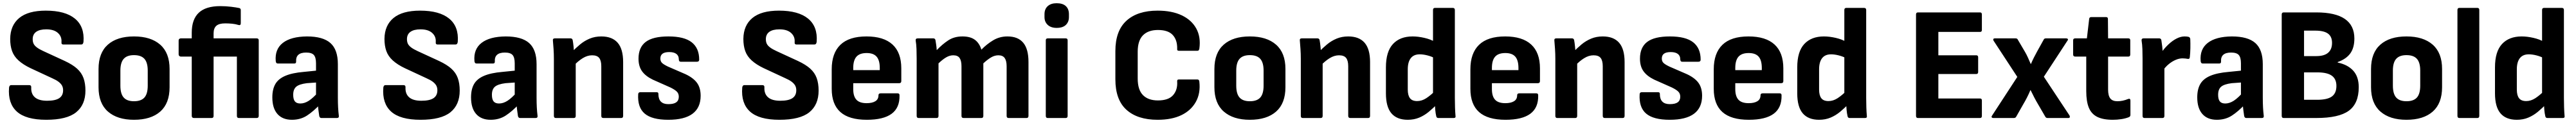

<svg xmlns="http://www.w3.org/2000/svg" viewBox="-20 -732 15919 763"><path d="M266 11Q140 11 84 -40Q28 -91 36 -189Q38 -204 49 -204H160Q174 -204 173 -190Q171 -150 195.5 -128.5Q220 -107 271 -107Q322 -107 346 -123Q370 -139 370 -172Q370 -189 363 -201.5Q356 -214 341.5 -225Q327 -236 302 -247L169 -309Q123 -331 94.5 -357Q66 -383 54.5 -415.5Q43 -448 43 -491Q44 -575 99 -620.5Q154 -666 263 -666Q383 -666 443 -616.5Q503 -567 496 -473Q494 -456 483 -456H370Q365 -456 362 -459.5Q359 -463 360 -473Q362 -506 337.5 -528Q313 -550 266 -550Q225 -550 203.5 -534.5Q182 -519 182 -489Q182 -472 188 -460Q194 -448 209 -437Q224 -426 248 -415L380 -354Q429 -331 456.5 -306Q484 -281 496 -248Q508 -215 508 -170Q508 -82 450.5 -35.5Q393 11 266 11Z M808 11Q705 11 647 -40Q589 -91 589 -191V-304Q589 -404 646.5 -455Q704 -506 808 -506Q912 -506 970 -455Q1028 -404 1028 -304V-191Q1028 -91 970.5 -40Q913 11 808 11ZM808 -104Q852 -104 872.5 -127Q893 -150 893 -201V-294Q893 -344 872.5 -367Q852 -390 808 -390Q765 -390 744.5 -367Q724 -344 724 -294V-201Q724 -150 744.5 -127Q765 -104 808 -104Z M1178 0Q1172 0 1168.5 -3.5Q1165 -7 1165 -13V-381H1097Q1092 -381 1088 -385Q1084 -389 1084 -394V-482Q1084 -487 1088 -490.5Q1092 -494 1097 -494H1165V-529Q1165 -612 1208.5 -653Q1252 -694 1341 -694Q1376 -694 1408.5 -690Q1441 -686 1459 -682Q1468 -679 1468 -670V-588Q1468 -573 1454 -577Q1435 -583 1414 -585Q1393 -587 1371 -587Q1334 -587 1317 -572Q1300 -557 1300 -525V-494H1566Q1579 -494 1579 -482V-13Q1579 0 1566 0H1456Q1444 0 1444 -13V-381H1300V-13Q1300 0 1288 0Z M1966 0Q1956 0 1953 -12Q1951 -25 1948 -48Q1945 -71 1944 -93L1933 -129V-339Q1933 -376 1919.5 -391Q1906 -406 1872 -406Q1807 -406 1810 -351Q1811 -338 1799 -338H1697Q1685 -338 1684 -354Q1678 -427 1728 -466Q1778 -505 1877 -506Q1976 -506 2022 -465Q2068 -424 2068 -334V-127Q2068 -93 2069.5 -65.5Q2071 -38 2074 -14Q2076 0 2062 0ZM1784 11Q1726 11 1694.5 -25Q1663 -61 1663 -128Q1663 -178 1681.5 -210.5Q1700 -243 1743 -261.5Q1786 -280 1857 -286L1946 -295V-221L1876 -216Q1829 -210 1810.5 -194Q1792 -178 1792 -144Q1792 -116 1802.5 -103Q1813 -90 1836 -90Q1862 -90 1888.5 -107Q1915 -124 1950 -164L1959 -86Q1917 -41 1877 -15Q1837 11 1784 11Z M2579 11Q2453 11 2397 -40Q2341 -91 2349 -189Q2351 -204 2362 -204H2473Q2487 -204 2486 -190Q2484 -150 2508.5 -128.5Q2533 -107 2584 -107Q2635 -107 2659 -123Q2683 -139 2683 -172Q2683 -189 2676 -201.5Q2669 -214 2654.5 -225Q2640 -236 2615 -247L2482 -309Q2436 -331 2407.5 -357Q2379 -383 2367.5 -415.5Q2356 -448 2356 -491Q2357 -575 2412 -620.5Q2467 -666 2576 -666Q2696 -666 2756 -616.5Q2816 -567 2809 -473Q2807 -456 2796 -456H2683Q2678 -456 2675 -459.5Q2672 -463 2673 -473Q2675 -506 2650.5 -528Q2626 -550 2579 -550Q2538 -550 2516.5 -534.5Q2495 -519 2495 -489Q2495 -472 2501 -460Q2507 -448 2522 -437Q2537 -426 2561 -415L2693 -354Q2742 -331 2769.5 -306Q2797 -281 2809 -248Q2821 -215 2821 -170Q2821 -82 2763.5 -35.5Q2706 11 2579 11Z M3194 0Q3184 0 3181 -12Q3179 -25 3176 -48Q3173 -71 3172 -93L3161 -129V-339Q3161 -376 3147.5 -391Q3134 -406 3100 -406Q3035 -406 3038 -351Q3039 -338 3027 -338H2925Q2913 -338 2912 -354Q2906 -427 2956 -466Q3006 -505 3105 -506Q3204 -506 3250 -465Q3296 -424 3296 -334V-127Q3296 -93 3297.5 -65.5Q3299 -38 3302 -14Q3304 0 3290 0ZM3012 11Q2954 11 2922.5 -25Q2891 -61 2891 -128Q2891 -178 2909.5 -210.5Q2928 -243 2971 -261.5Q3014 -280 3085 -286L3174 -295V-221L3104 -216Q3057 -210 3038.5 -194Q3020 -178 3020 -144Q3020 -116 3030.5 -103Q3041 -90 3064 -90Q3090 -90 3116.5 -107Q3143 -124 3178 -164L3187 -86Q3145 -41 3105 -15Q3065 11 3012 11Z M3709 0Q3696 0 3696 -13V-321Q3696 -356 3683 -372.5Q3670 -389 3639 -389Q3610 -389 3581 -371Q3552 -353 3523 -322L3512 -407Q3538 -434 3565 -456.5Q3592 -479 3624.5 -492.5Q3657 -506 3696 -506Q3763 -506 3797 -467Q3831 -428 3831 -347V-13Q3831 0 3819 0ZM3415 0Q3403 0 3403 -13V-367Q3403 -398 3401 -428Q3399 -458 3397 -480Q3395 -494 3409 -494H3506Q3516 -494 3519 -484Q3522 -468 3524.5 -444Q3527 -420 3528 -400L3538 -355V-13Q3538 0 3526 0Z M4110 11Q4009 11 3964 -27.5Q3919 -66 3924 -148Q3925 -160 3937 -160H4038Q4050 -160 4049 -148Q4049 -117 4064.5 -101.5Q4080 -86 4110 -86Q4144 -86 4159.5 -97.5Q4175 -109 4175 -132Q4175 -151 4163.5 -163Q4152 -175 4124 -189L4014 -238Q3969 -260 3947.5 -290.5Q3926 -321 3926 -368Q3926 -438 3970.5 -472Q4015 -506 4111 -506Q4209 -506 4255 -469.5Q4301 -433 4301 -362Q4301 -349 4287 -349H4187Q4175 -349 4175 -365Q4175 -386 4160 -397.5Q4145 -409 4116 -409Q4088 -409 4074.5 -399Q4061 -389 4061 -369Q4061 -352 4071 -342Q4081 -332 4108 -319L4216 -272Q4265 -249 4287.5 -218Q4310 -187 4310 -138Q4310 -64 4260 -26.5Q4210 11 4110 11Z M4797 11Q4671 11 4615 -40Q4559 -91 4567 -189Q4569 -204 4580 -204H4691Q4705 -204 4704 -190Q4702 -150 4726.5 -128.5Q4751 -107 4802 -107Q4853 -107 4877 -123Q4901 -139 4901 -172Q4901 -189 4894 -201.5Q4887 -214 4872.5 -225Q4858 -236 4833 -247L4700 -309Q4654 -331 4625.5 -357Q4597 -383 4585.5 -415.5Q4574 -448 4574 -491Q4575 -575 4630 -620.5Q4685 -666 4794 -666Q4914 -666 4974 -616.5Q5034 -567 5027 -473Q5025 -456 5014 -456H4901Q4896 -456 4893 -459.5Q4890 -463 4891 -473Q4893 -506 4868.5 -528Q4844 -550 4797 -550Q4756 -550 4734.5 -534.5Q4713 -519 4713 -489Q4713 -472 4719 -460Q4725 -448 4740 -437Q4755 -426 4779 -415L4911 -354Q4960 -331 4987.5 -306Q5015 -281 5027 -248Q5039 -215 5039 -170Q5039 -82 4981.5 -35.5Q4924 11 4797 11Z M5337 11Q5227 11 5173.5 -37Q5120 -85 5120 -181V-302Q5120 -402 5173.5 -454Q5227 -506 5335 -506Q5441 -506 5495.5 -456Q5550 -406 5550 -308V-229Q5550 -216 5537 -216H5253V-179Q5253 -135 5272.5 -113.5Q5292 -92 5336 -92Q5370 -92 5389.5 -104Q5409 -116 5409 -141Q5409 -153 5422 -153H5528Q5539 -153 5539 -141Q5541 -64 5490.5 -26.5Q5440 11 5337 11ZM5253 -297H5417V-310Q5417 -358 5397.5 -380.5Q5378 -403 5336 -403Q5293 -403 5273 -380.5Q5253 -358 5253 -310Z M5657 0Q5645 0 5645 -13V-367Q5645 -399 5644 -427.5Q5643 -456 5639 -480Q5637 -494 5652 -494H5748Q5758 -494 5761 -484Q5763 -471 5765.5 -455Q5768 -439 5769 -421Q5803 -457 5840 -481.5Q5877 -506 5928 -506Q5977 -506 6005 -485Q6033 -464 6045 -424Q6079 -459 6118.5 -482.5Q6158 -506 6206 -506Q6271 -506 6303.5 -467Q6336 -428 6336 -348V-13Q6336 0 6324 0H6213Q6201 0 6201 -13V-321Q6201 -355 6189 -372Q6177 -389 6150 -389Q6127 -389 6105 -376Q6083 -363 6057 -339V-13Q6057 0 6045 0H5935Q5922 0 5922 -13V-321Q5922 -355 5910.5 -372Q5899 -389 5871 -389Q5849 -389 5827 -376Q5805 -363 5780 -339V-13Q5780 0 5768 0Z M6455 0Q6443 0 6443 -13V-482Q6443 -494 6455 -494H6566Q6578 -494 6578 -482V-13Q6578 0 6566 0ZM6510 -559Q6475 -559 6455 -577.5Q6435 -596 6435 -626V-644Q6435 -676 6455 -694Q6475 -712 6510 -712Q6548 -712 6567 -694Q6586 -676 6586 -644V-626Q6586 -596 6567 -577.5Q6548 -559 6510 -559Z M7134 11Q7010 11 6941.5 -51Q6873 -113 6873 -240V-415Q6873 -541 6941.5 -603.5Q7010 -666 7134 -666Q7222 -666 7283 -637Q7344 -608 7373 -555Q7402 -502 7392 -430Q7391 -425 7388.5 -421Q7386 -417 7380 -417H7265Q7253 -417 7255 -430Q7256 -484 7227.5 -515Q7199 -546 7136 -546Q7076 -546 7043.5 -513Q7011 -480 7011 -411V-245Q7011 -175 7043.5 -142Q7076 -109 7136 -109Q7201 -109 7229.5 -141.5Q7258 -174 7255 -225Q7253 -239 7265 -239H7380Q7391 -239 7392 -225Q7400 -154 7370.5 -100.5Q7341 -47 7281.5 -18Q7222 11 7134 11Z M7704 11Q7601 11 7543 -40Q7485 -91 7485 -191V-304Q7485 -404 7542.5 -455Q7600 -506 7704 -506Q7808 -506 7866 -455Q7924 -404 7924 -304V-191Q7924 -91 7866.5 -40Q7809 11 7704 11ZM7704 -104Q7748 -104 7768.5 -127Q7789 -150 7789 -201V-294Q7789 -344 7768.5 -367Q7748 -390 7704 -390Q7661 -390 7640.5 -367Q7620 -344 7620 -294V-201Q7620 -150 7640.5 -127Q7661 -104 7704 -104Z M8325 0Q8312 0 8312 -13V-321Q8312 -356 8299 -372.5Q8286 -389 8255 -389Q8226 -389 8197 -371Q8168 -353 8139 -322L8128 -407Q8154 -434 8181 -456.5Q8208 -479 8240.5 -492.5Q8273 -506 8312 -506Q8379 -506 8413 -467Q8447 -428 8447 -347V-13Q8447 0 8435 0ZM8031 0Q8019 0 8019 -13V-367Q8019 -398 8017 -428Q8015 -458 8013 -480Q8011 -494 8025 -494H8122Q8132 -494 8135 -484Q8138 -468 8140.5 -444Q8143 -420 8144 -400L8154 -355V-13Q8154 0 8142 0Z M8680 11Q8613 11 8579 -29Q8545 -69 8545 -153V-314Q8545 -412 8588.5 -459Q8632 -506 8710 -506Q8744 -506 8783 -497Q8822 -488 8848 -472L8851 -369Q8827 -382 8801 -388.5Q8775 -395 8754 -395Q8717 -395 8698.5 -371Q8680 -347 8680 -302V-176Q8680 -141 8693.5 -123Q8707 -105 8738 -105Q8767 -105 8794.5 -123Q8822 -141 8853 -172L8863 -88Q8838 -62 8810.5 -39Q8783 -16 8751 -2.5Q8719 11 8680 11ZM8869 0Q8858 0 8856 -11Q8852 -28 8850 -49.5Q8848 -71 8847 -91L8836 -139V-670Q8836 -683 8848 -683H8958Q8971 -683 8971 -670V-125Q8971 -95 8972 -65.5Q8973 -36 8975 -14Q8978 0 8964 0Z M9284 11Q9174 11 9120.5 -37Q9067 -85 9067 -181V-302Q9067 -402 9120.5 -454Q9174 -506 9282 -506Q9388 -506 9442.5 -456Q9497 -406 9497 -308V-229Q9497 -216 9484 -216H9200V-179Q9200 -135 9219.5 -113.5Q9239 -92 9283 -92Q9317 -92 9336.5 -104Q9356 -116 9356 -141Q9356 -153 9369 -153H9475Q9486 -153 9486 -141Q9488 -64 9437.5 -26.5Q9387 11 9284 11ZM9200 -297H9364V-310Q9364 -358 9344.5 -380.5Q9325 -403 9283 -403Q9240 -403 9220 -380.5Q9200 -358 9200 -310Z M9898 0Q9885 0 9885 -13V-321Q9885 -356 9872 -372.5Q9859 -389 9828 -389Q9799 -389 9770 -371Q9741 -353 9712 -322L9701 -407Q9727 -434 9754 -456.5Q9781 -479 9813.5 -492.5Q9846 -506 9885 -506Q9952 -506 9986 -467Q10020 -428 10020 -347V-13Q10020 0 10008 0ZM9604 0Q9592 0 9592 -13V-367Q9592 -398 9590 -428Q9588 -458 9586 -480Q9584 -494 9598 -494H9695Q9705 -494 9708 -484Q9711 -468 9713.5 -444Q9716 -420 9717 -400L9727 -355V-13Q9727 0 9715 0Z M10299 11Q10198 11 10153 -27.5Q10108 -66 10113 -148Q10114 -160 10126 -160H10227Q10239 -160 10238 -148Q10238 -117 10253.5 -101.5Q10269 -86 10299 -86Q10333 -86 10348.5 -97.5Q10364 -109 10364 -132Q10364 -151 10352.5 -163Q10341 -175 10313 -189L10203 -238Q10158 -260 10136.5 -290.5Q10115 -321 10115 -368Q10115 -438 10159.5 -472Q10204 -506 10300 -506Q10398 -506 10444 -469.5Q10490 -433 10490 -362Q10490 -349 10476 -349H10376Q10364 -349 10364 -365Q10364 -386 10349 -397.5Q10334 -409 10305 -409Q10277 -409 10263.5 -399Q10250 -389 10250 -369Q10250 -352 10260 -342Q10270 -332 10297 -319L10405 -272Q10454 -249 10476.5 -218Q10499 -187 10499 -138Q10499 -64 10449 -26.5Q10399 11 10299 11Z M10788 11Q10678 11 10624.5 -37Q10571 -85 10571 -181V-302Q10571 -402 10624.5 -454Q10678 -506 10786 -506Q10892 -506 10946.5 -456Q11001 -406 11001 -308V-229Q11001 -216 10988 -216H10704V-179Q10704 -135 10723.5 -113.5Q10743 -92 10787 -92Q10821 -92 10840.5 -104Q10860 -116 10860 -141Q10860 -153 10873 -153H10979Q10990 -153 10990 -141Q10992 -64 10941.5 -26.5Q10891 11 10788 11ZM10704 -297H10868V-310Q10868 -358 10848.5 -380.5Q10829 -403 10787 -403Q10744 -403 10724 -380.5Q10704 -358 10704 -310Z M11222 11Q11155 11 11121 -29Q11087 -69 11087 -153V-314Q11087 -412 11130.5 -459Q11174 -506 11252 -506Q11286 -506 11325 -497Q11364 -488 11390 -472L11393 -369Q11369 -382 11343 -388.5Q11317 -395 11296 -395Q11259 -395 11240.5 -371Q11222 -347 11222 -302V-176Q11222 -141 11235.5 -123Q11249 -105 11280 -105Q11309 -105 11336.5 -123Q11364 -141 11395 -172L11405 -88Q11380 -62 11352.5 -39Q11325 -16 11293 -2.5Q11261 11 11222 11ZM11411 0Q11400 0 11398 -11Q11394 -28 11392 -49.5Q11390 -71 11389 -91L11378 -139V-670Q11378 -683 11390 -683H11500Q11513 -683 11513 -670V-125Q11513 -95 11514 -65.5Q11515 -36 11517 -14Q11520 0 11506 0Z M11833 0Q11821 0 11821 -13V-642Q11821 -655 11833 -655H12217Q12228 -655 12228 -642V-546Q12228 -534 12217 -534H11959V-389H12194Q12205 -389 12205 -376V-286Q12205 -273 12194 -273H11959V-121H12217Q12228 -121 12228 -109V-13Q12228 0 12217 0Z M12298 0Q12292 0 12289 -4Q12286 -8 12291 -15L12447 -255L12300 -480Q12297 -486 12299 -490Q12301 -494 12309 -494H12436Q12447 -494 12450 -486L12494 -411Q12504 -394 12512.5 -375Q12521 -356 12530 -335H12531Q12540 -356 12549.5 -375Q12559 -394 12569 -412L12610 -486Q12612 -491 12616 -492.5Q12620 -494 12623 -494H12749Q12756 -494 12759 -490Q12762 -486 12757 -480L12611 -256L12770 -15Q12773 -8 12771 -4Q12769 0 12762 0H12634Q12624 0 12620 -8L12576 -84Q12564 -104 12552.5 -126Q12541 -148 12529 -173H12528Q12518 -149 12506.5 -126.5Q12495 -104 12483 -84L12440 -8Q12436 0 12425 0Z M13037 11Q12977 11 12941 -7Q12905 -25 12889 -64Q12873 -103 12873 -167V-381H12805Q12792 -381 12792 -394V-482Q12792 -494 12805 -494H12877L12891 -614Q12892 -626 12904 -626H12996Q13007 -626 13007 -614L13008 -494H13133Q13145 -494 13145 -482V-394Q13145 -381 13133 -381H13008V-176Q13008 -139 13021.5 -121.5Q13035 -104 13066 -104Q13082 -104 13098.5 -107.5Q13115 -111 13132 -118Q13146 -123 13146 -108V-19Q13146 -9 13136 -5Q13116 3 13090 7Q13064 11 13037 11Z M13233 0Q13221 0 13221 -13V-369Q13221 -399 13220 -427.5Q13219 -456 13215 -481Q13214 -494 13227 -494H13324Q13334 -494 13337 -484Q13340 -466 13342.5 -444Q13345 -422 13345 -403L13356 -349V-13Q13356 0 13344 0ZM13346 -294 13338 -407Q13357 -434 13381.5 -457Q13406 -480 13431.5 -493Q13457 -506 13481 -506Q13497 -506 13507 -503Q13516 -499 13516 -487Q13517 -463 13516.5 -433.5Q13516 -404 13513 -377Q13512 -364 13499 -367Q13494 -368 13485.5 -369Q13477 -370 13468 -370Q13448 -370 13426.5 -361Q13405 -352 13384.5 -335.5Q13364 -319 13346 -294Z M13862 0Q13852 0 13849 -12Q13847 -25 13844 -48Q13841 -71 13840 -93L13829 -129V-339Q13829 -376 13815.5 -391Q13802 -406 13768 -406Q13703 -406 13706 -351Q13707 -338 13695 -338H13593Q13581 -338 13580 -354Q13574 -427 13624 -466Q13674 -505 13773 -506Q13872 -506 13918 -465Q13964 -424 13964 -334V-127Q13964 -93 13965.5 -65.5Q13967 -38 13970 -14Q13972 0 13958 0ZM13680 11Q13622 11 13590.5 -25Q13559 -61 13559 -128Q13559 -178 13577.5 -210.5Q13596 -243 13639 -261.5Q13682 -280 13753 -286L13842 -295V-221L13772 -216Q13725 -210 13706.5 -194Q13688 -178 13688 -144Q13688 -116 13698.5 -103Q13709 -90 13732 -90Q13758 -90 13784.5 -107Q13811 -124 13846 -164L13855 -86Q13813 -41 13773 -15Q13733 11 13680 11Z M14093 0Q14081 0 14081 -13V-642Q14081 -655 14093 -655H14295Q14530 -655 14530 -493Q14530 -436 14505 -401Q14480 -366 14427 -347V-344Q14489 -331 14523 -293.5Q14557 -256 14557 -191Q14557 -90 14495.5 -45Q14434 0 14295 0ZM14219 -113H14300Q14363 -113 14391 -133.5Q14419 -154 14419 -199Q14419 -242 14390.5 -262.5Q14362 -283 14302 -283H14219ZM14219 -384H14295Q14344 -384 14368 -405Q14392 -426 14392 -466Q14392 -505 14367 -523.5Q14342 -542 14288 -542H14219Z M14852 11Q14749 11 14691 -40Q14633 -91 14633 -191V-304Q14633 -404 14690.5 -455Q14748 -506 14852 -506Q14956 -506 15014 -455Q15072 -404 15072 -304V-191Q15072 -91 15014.5 -40Q14957 11 14852 11ZM14852 -104Q14896 -104 14916.5 -127Q14937 -150 14937 -201V-294Q14937 -344 14916.5 -367Q14896 -390 14852 -390Q14809 -390 14788.5 -367Q14768 -344 14768 -294V-201Q14768 -150 14788.5 -127Q14809 -104 14852 -104Z M15179 0Q15167 0 15167 -13V-670Q15167 -683 15179 -683H15290Q15302 -683 15302 -670V-13Q15302 0 15290 0Z M15534 11Q15467 11 15433 -29Q15399 -69 15399 -153V-314Q15399 -412 15442.5 -459Q15486 -506 15564 -506Q15598 -506 15637 -497Q15676 -488 15702 -472L15705 -369Q15681 -382 15655 -388.5Q15629 -395 15608 -395Q15571 -395 15552.5 -371Q15534 -347 15534 -302V-176Q15534 -141 15547.5 -123Q15561 -105 15592 -105Q15621 -105 15648.5 -123Q15676 -141 15707 -172L15717 -88Q15692 -62 15664.5 -39Q15637 -16 15605 -2.5Q15573 11 15534 11ZM15723 0Q15712 0 15710 -11Q15706 -28 15704 -49.5Q15702 -71 15701 -91L15690 -139V-670Q15690 -683 15702 -683H15812Q15825 -683 15825 -670V-125Q15825 -95 15826 -65.5Q15827 -36 15829 -14Q15832 0 15818 0Z"/></svg>

Font: Sofia Sans Semi Condensed ExtraBold
Style: Regular
Weight: 800
Designer: Botio Nikoltchev, Ani Petrova
Foundry: lettersoup
Version: Version 4.100